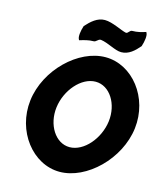

<svg xmlns="http://www.w3.org/2000/svg" viewBox="-137 -1045 1003 1171"><g transform="rotate(15 364.5 -460.0)"><path d="M345 -800C362 -800 368 -820 386 -820C433 -814 485 -779 524 -779C572 -779 606 -812 636 -847C647 -880 652 -917 644 -932L641 -938C614 -929 588 -922 557 -922C540 -922 537 -901 522 -901C491 -907 427 -943 379 -943C331 -943 295 -909 263 -874C252 -841 247 -804 255 -789L258 -783C288 -792 314 -800 345 -800ZM231 -352C245 -464 332 -565 422 -565C512 -565 575 -464 561 -352C547 -240 460 -138 370 -138C280 -138 217 -240 231 -352ZM66 -352C42 -153 180 23 350 23C520 23 702 -153 726 -352C750 -551 612 -725 442 -725C272 -725 90 -551 66 -352Z"/></g></svg>

Font: Bluebird
Style: SfBdNrwObl
Weight: 700
Designer: Jasper
Foundry: Cannot Into Space Fonts
Version: Version 0.98